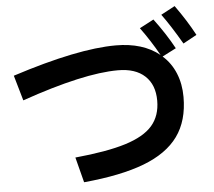

<svg xmlns="http://www.w3.org/2000/svg" viewBox="-58 -914 1116 999"><g transform="rotate(-5 500.0 -414.0)"><path d="M890 -850Q949 -768 990 -691L919 -652Q860 -753 817 -811ZM805 -594Q849 -555 872 -499Q895 -443 895 -375Q895 -251 836.5 -170Q778 -89 656.5 -42.5Q535 4 341 22L307 -110Q474 -126 571.5 -156.5Q669 -187 713 -238Q757 -289 757 -368Q757 -451 707.5 -497Q658 -543 567 -543Q388 -543 63 -430L25 -562Q368 -673 567 -673Q708 -673 795 -603Q752 -680 700 -751L774 -790Q836 -707 877 -631Z"/></g></svg>

Font: IBM Plex Sans JP
Style: Bold
Weight: 700
Designer: Mike Abbink; Paul van der Laan; Pieter van Rosmalen; Wujin Sim; Yejin Wi; Jinhee Kim; Boomi Park; Yona Kim; Kichan Ma
Foundry: Sandoll Inc.
Version: Version 1.001